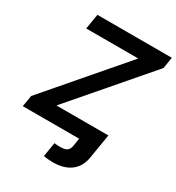

<svg xmlns="http://www.w3.org/2000/svg" viewBox="-217 -859 1101 1200"><g transform="rotate(30 333.5 -259.0)"><path d="M282.2 204.1 298.8 101.6Q308.6 103 319.6 103.5Q330.6 104 339.8 104Q374 104 389.4 93.5Q404.8 83 409.2 58.6L418.9 0H548.8L538.1 65.4Q525.9 137.2 477.5 173.6Q429.2 210 349.1 210Q328.6 210 311.3 208.3Q293.9 206.5 282.2 204.1ZM11.7 0 25.4 -81.1 487.8 -618.7H112.3L130.4 -727.5H667.5L654.3 -646L191.9 -108.9H566.9L548.8 0Z"/></g></svg>

Font: Inter 17pt SemiBold
Style: Italic
Weight: 600
Italic angle: -9.3988°
Version: Version 4.001;git-66647c0bb